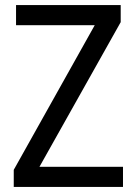

<svg xmlns="http://www.w3.org/2000/svg" viewBox="-20 -734 535 754"><path d="M463 0V-79H135L454 -647V-714H43V-635H352L34 -67V0Z"/></svg>

Font: Noto Sans Lao Looped SemiCondensed
Style: Regular
Weight: 400
Width: 4
Designer: Mark Frömberg, Ben Mitchell
Foundry: The Fontpad Ltd
Version: Version 1.003